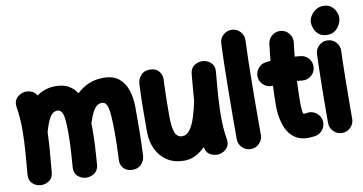

<svg xmlns="http://www.w3.org/2000/svg" viewBox="-82 -1013 2481 1313"><g transform="rotate(-10 1158.5 -356.0)"><path d="M28.8 -11.7Q42 -151.4 45.9 -237.3Q45.4 -245.6 46.4 -253.4Q47.9 -287.1 47.9 -315.9Q47.9 -361.8 44.9 -399.7Q42 -437.5 35.6 -476.1Q29.3 -514.2 48.8 -537.6Q68.4 -561 96.7 -567.9Q123 -574.2 149.9 -565.2Q176.8 -556.2 190.9 -530.8Q217.8 -550.3 250.5 -561.3Q283.2 -572.3 323.2 -572.3Q376 -572.3 411.4 -552Q446.8 -531.7 469.2 -497.1Q505.9 -532.7 551.8 -552.2Q597.7 -571.8 654.8 -571.8Q720.2 -571.8 759.8 -540.3Q799.3 -508.8 817.4 -454.6Q835.4 -400.4 835.4 -332.5Q835.4 -252.9 834.7 -167.5Q834 -82 829.6 0.5Q827.6 31.7 805.7 57.1Q783.7 82.5 743.7 82.5Q702.6 82.5 680.9 57.9Q659.2 33.2 661.1 1Q663.6 -49.3 665 -93.3Q666.5 -137.2 666.5 -174.8Q666.5 -264.2 662.1 -314.2Q657.7 -364.3 646.5 -384.5Q635.3 -404.8 613.8 -404.8Q597.2 -404.8 582 -394.8Q566.9 -384.8 551.8 -357.9Q536.6 -331.1 520 -279.8Q520.5 -263.7 520.5 -246.1Q520.5 -212.4 520 -185.5Q519.5 -158.7 518.1 -132.1Q516.6 -105.5 514.4 -72.5Q512.2 -39.6 508.8 5.9Q505.9 45.4 478 64Q450.2 82.5 418.5 80.6Q387.2 78.1 363 56.6Q338.9 35.2 341.8 -5.9Q346.2 -64 348.6 -101.8Q351.1 -139.6 352.3 -172.1Q353.5 -204.6 353.5 -246.1Q353.5 -338.4 342.8 -371.8Q332 -405.3 303.2 -405.3Q275.4 -405.3 254.6 -373.3Q233.9 -341.3 214.4 -270.5Q212.9 -215.8 208 -148.9Q203.1 -82 194.8 3.9Q191.4 43.9 162.4 62Q133.3 80.1 101.6 76.7Q71.3 73.7 48.3 51.3Q25.4 28.8 28.8 -11.7Z M1419.9 -477.5Q1410.2 -373 1405.5 -300.5Q1400.9 -228 1400.9 -173.3Q1400.9 -127.4 1403.8 -89.6Q1406.7 -51.8 1413.1 -13.2Q1419.4 24.9 1399.9 48.3Q1380.4 71.8 1352.1 78.6Q1319.3 86.4 1287.1 70.8Q1254.9 55.2 1248.5 14.6Q1217.3 45.4 1180.7 64Q1144 82.5 1102.1 82.5Q1033.7 82.5 984.9 51Q936 19.5 910.2 -34.7Q884.3 -88.9 884.3 -156.7Q884.3 -236.3 885 -321.8Q885.7 -407.2 890.1 -489.7Q892.1 -521 914.1 -546.4Q936 -571.8 976.1 -571.8Q1017.1 -571.8 1038.6 -547.1Q1060.1 -522.5 1058.6 -490.2Q1057.1 -457 1055.9 -423.1Q1054.7 -389.2 1054 -345.9Q1053.2 -302.7 1053.2 -240.7Q1053.2 -154.8 1068.1 -119.6Q1083 -84.5 1117.2 -84.5Q1148.9 -84.5 1171.6 -116Q1194.3 -147.5 1210.4 -199Q1226.6 -250.5 1238.8 -311V-312Q1241.7 -351.1 1245.4 -396Q1249 -440.9 1253.9 -493.2Q1257.8 -533.2 1286.6 -551.3Q1315.4 -569.3 1347.2 -565.9Q1377.4 -563 1400.6 -540.5Q1423.8 -518.1 1419.9 -477.5Z M1576.7 -742.7Q1611.3 -741.2 1634.5 -715.6Q1657.7 -689.9 1656.2 -655.3Q1653.3 -593.8 1651.6 -511.5Q1649.9 -429.2 1648.9 -338.4Q1647.9 -247.6 1647.7 -159.7Q1647.5 -71.8 1647.5 0Q1647.5 34.2 1622.8 58.8Q1598.1 83.5 1563.5 83.5Q1529.3 83.5 1504.6 58.8Q1480 34.2 1480 0Q1480 -72.3 1480.2 -160.2Q1480.5 -248 1481.7 -339.6Q1482.9 -431.2 1484.6 -514.9Q1486.3 -598.6 1489.3 -663.1Q1490.7 -697.8 1516.6 -720.9Q1542.5 -744.1 1576.7 -742.7Z M2083 -389.6Q2078.6 -355.5 2051 -334.2Q2023.4 -313 1989.3 -317.4Q1972.7 -319.3 1955.1 -320.8Q1953.1 -284.2 1951.9 -247.3Q1950.7 -210.4 1950.7 -173.3Q1950.7 -140.6 1953.4 -115.7Q1956.1 -90.8 1962.4 -90.8Q1970.7 -90.8 1983.9 -93.3Q2017.6 -99.6 2046.1 -79.6Q2074.7 -59.6 2081.1 -26.4Q2087.4 7.3 2067.6 36.4Q2047.9 65.4 2014.2 71.8Q2000.5 74.2 1987.5 75.2Q1974.6 76.2 1962.4 76.2Q1915.5 76.2 1883.8 58.3Q1852.1 40.5 1832.3 11.7Q1812.5 -17.1 1802 -50.8Q1791.5 -84.5 1787.6 -116.7Q1783.7 -148.9 1783.7 -173.3Q1783.7 -209.5 1784.7 -245.6Q1785.6 -281.7 1787.6 -317.4Q1753.9 -313.5 1726.3 -334.7Q1698.7 -356 1694.8 -390.1Q1690.9 -424.3 1712.2 -451.9Q1733.4 -479.5 1767.6 -483.4Q1783.7 -485.4 1800.3 -486.8Q1803.2 -516.1 1806.4 -545.4Q1809.6 -574.7 1813 -603.5Q1816.9 -637.7 1844.2 -659.2Q1871.6 -680.7 1905.8 -676.8Q1939.9 -672.9 1961.4 -645.5Q1982.9 -618.2 1979 -584Q1976.1 -559.6 1973.4 -535.6Q1970.7 -511.7 1968.3 -487.3Q1990.2 -485.8 2010.7 -483.4Q2044.9 -479 2066.2 -451.4Q2087.4 -423.8 2083 -389.6Z M2117.7 -694.8Q2117.7 -719.7 2131.6 -742.7Q2145.5 -765.6 2168.7 -780.3Q2191.9 -794.9 2219.2 -794.9Q2254.4 -794.9 2275.4 -778.1Q2296.4 -761.2 2305.7 -738.5Q2314.9 -715.8 2314.9 -698.2Q2314.9 -678.7 2304 -654.3Q2293 -629.9 2271 -612.3Q2249 -594.7 2216.8 -594.7Q2178.2 -594.7 2156.7 -612.5Q2135.3 -630.4 2126.5 -653.8Q2117.7 -677.2 2117.7 -694.8ZM2209 -557.6Q2243.7 -556.2 2266.8 -530.5Q2290 -504.9 2288.6 -470.2Q2287.1 -437 2285.9 -388.9Q2284.7 -340.8 2283.9 -286.1Q2283.2 -231.4 2282.7 -177.2Q2282.2 -123 2282 -76.7Q2281.7 -30.3 2281.7 0Q2281.7 34.2 2257.1 58.8Q2232.4 83.5 2197.8 83.5Q2163.6 83.5 2138.9 58.8Q2114.3 34.2 2114.3 0Q2114.3 -31.2 2114.5 -77.6Q2114.7 -124 2115.2 -178.5Q2115.7 -232.9 2116.7 -288.3Q2117.7 -343.8 2118.9 -393.1Q2120.1 -442.4 2121.6 -478Q2123 -512.7 2148.9 -535.9Q2174.8 -559.1 2209 -557.6Z"/></g></svg>

Font: Mikhak Black
Style: Regular
Weight: 900
Designer: Amin Abedi
Version: Version 3.3